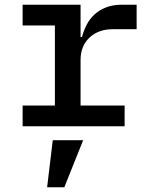

<svg xmlns="http://www.w3.org/2000/svg" viewBox="-20 -536 640 815"><path d="M204 59H333L253 259H180ZM76 -88H213V-428H76V-516H322V-379H328Q335 -406 348 -431Q361 -456 381 -474.5Q401 -493 430 -504.5Q459 -516 498 -516H560V-412H458Q398 -412 360 -376.5Q322 -341 322 -281V-88H509V0H76Z"/></svg>

Font: IBM Plaex Mono Medium
Style: Regular
Weight: 500
Designer: Mike Abbink, Paul van der Laan, Pieter van Rosmalen
Foundry: Bold Monday
Version: Version 2.003